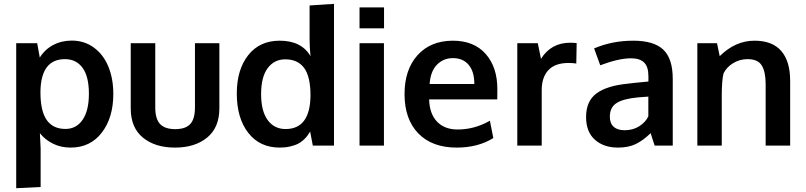

<svg xmlns="http://www.w3.org/2000/svg" viewBox="-20 -763 4221 1006"><path d="M64.9 223.1V-536.6H174.8L188.5 -461.4Q214.8 -503.9 258.5 -527.1Q302.2 -550.3 356 -550.3Q421.9 -550.3 471.9 -513.7Q522 -477.1 547.9 -413.8Q573.7 -350.6 573.7 -271Q573.7 -146.5 513.4 -68.1Q453.1 10.3 350.1 10.3Q299.3 10.3 258.1 -10Q216.8 -30.3 189 -64.9Q192.9 5.4 192.9 14.2V216.8ZM322.8 -87.4Q379.9 -87.4 412.8 -135.3Q445.8 -183.1 445.8 -272Q445.8 -362.3 412.6 -407.7Q379.4 -453.1 320.3 -453.1Q193.4 -453.1 191.9 -280.3Q191.9 -180.7 224.9 -134Q257.8 -87.4 322.8 -87.4Z M665 -195.3V-536.6H793.5V-200.2Q793.5 -140.1 818.6 -113.3Q843.8 -86.4 898.4 -86.4Q952.1 -86.4 976.8 -113Q1001.5 -139.6 1001.5 -200.2V-536.6H1129.4V-195.3Q1129.4 -94.7 1065.4 -42.2Q1001.5 10.3 897 10.3Q792.5 10.3 728.8 -42Q665 -94.2 665 -195.3Z M1445.8 10.3Q1340.8 10.3 1280.8 -66.9Q1220.7 -144 1220.7 -272.9Q1220.7 -397.9 1280.5 -473.9Q1340.3 -549.8 1445.3 -549.8Q1559.6 -549.8 1606.9 -468.8Q1602.1 -516.6 1602.1 -561V-734.4L1730 -742.7V0H1619.1L1605 -73.2Q1596.7 -60.1 1589.6 -50.5Q1582.5 -41 1568.8 -28.6Q1555.2 -16.1 1539.3 -8.5Q1523.4 -1 1499.3 4.6Q1475.1 10.3 1445.8 10.3ZM1476.1 -86.9Q1605 -86.9 1606.9 -262.2Q1606.9 -361.3 1573.7 -406.7Q1540.5 -452.1 1474.6 -452.1Q1417 -452.1 1382.6 -406Q1348.1 -359.9 1348.1 -270Q1348.1 -180.7 1382.6 -133.8Q1417 -86.9 1476.1 -86.9Z M1863.8 0V-536.6H1991.7V0ZM1863.8 -614.7V-724.1H1992.2V-614.7Z M2373 10.3Q2243.7 10.3 2171.6 -64.2Q2099.6 -138.7 2099.6 -270Q2099.6 -397.9 2167.5 -473.6Q2235.4 -549.3 2352.5 -549.8Q2463.4 -549.8 2524.7 -480.5Q2585.9 -411.1 2585.9 -296.4Q2585.9 -288.1 2585.7 -269.5Q2585.4 -251 2585.4 -242.2H2228.5Q2230.5 -167 2269.8 -125.7Q2309.1 -84.5 2377.9 -84.5Q2465.8 -84.5 2546.9 -130.4L2564.9 -39.6Q2484.4 10.3 2373 10.3ZM2231 -322.8H2465.3Q2465.3 -388.2 2435.5 -423.3Q2405.8 -458.5 2353 -458.5Q2303.7 -458.5 2269.8 -424.3Q2235.8 -390.1 2231 -322.8Z M2690.4 0V-536.6H2797.9L2814.5 -454.6Q2867.2 -539.1 2967.3 -539.1Q2988.3 -539.1 3001.5 -537.1L2999.5 -430.2Q2980 -433.1 2959 -433.1Q2888.2 -433.1 2853.3 -395.5Q2818.4 -357.9 2818.4 -291V0Z M3217.8 10.3Q3143.1 10.3 3096.9 -31Q3050.8 -72.3 3050.8 -149.9Q3050.8 -233.4 3105.5 -273.7Q3160.2 -314 3270.5 -324.7Q3285.6 -326.7 3303.2 -328.6Q3320.8 -330.6 3342.8 -332.5Q3364.7 -334.5 3377.4 -335.9V-364.3Q3377.4 -413.1 3355 -435.3Q3332.5 -457.5 3286.6 -457.5Q3221.2 -457.5 3125 -420.9Q3124.5 -422.4 3108.9 -465.3Q3093.3 -508.3 3092.8 -509.3Q3187.5 -549.8 3297.9 -549.8Q3406.2 -549.8 3455.6 -502.7Q3504.9 -455.6 3504.9 -350.1V0H3410.2Q3409.7 -2 3399.4 -32.7Q3389.2 -63.5 3389.2 -65.4Q3349.1 -26.4 3310.8 -8.1Q3272.5 10.3 3217.8 10.3ZM3252.4 -80.6Q3296.9 -80.6 3329.8 -101.8Q3362.8 -123 3377 -153.3V-256.8Q3375.5 -256.8 3351.3 -254.9Q3327.1 -252.9 3325.2 -252.9Q3247.6 -246.1 3211.4 -223.6Q3175.3 -201.2 3175.3 -151.4Q3175.3 -117.2 3195.3 -98.9Q3215.3 -80.6 3252.4 -80.6Z M3633.8 0V-536.6H3736.8L3751 -468.8Q3833 -549.8 3933.1 -549.8Q4026.9 -549.8 4073.5 -495.8Q4120.1 -441.9 4120.1 -339.4V0H3991.7V-323.7Q3991.2 -388.7 3970.7 -420.9Q3950.2 -453.1 3897 -453.1Q3855.5 -453.1 3821 -431.9Q3786.6 -410.6 3771 -378.4Q3761.7 -340.3 3761.7 -261.2V0Z"/></svg>

Font: Oxygen
Style: Bold
Weight: 700
Designer: vernon adams
Foundry: Vernon Adams
Version: Version 0.2.3 webfont; ttfautohint (v0.93.3-1d66) -l 8 -r 50